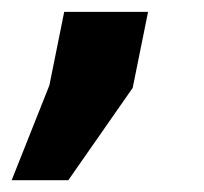

<svg xmlns="http://www.w3.org/2000/svg" viewBox="-67 -144 343 323"><path d="M156.2 3.9 47.9 159.2H-47.4L16.1 -0.5L41 -124H182.1Z"/></svg>

Font: Roboto-BlackItalic
Style: Italic
Weight: 900
Italic angle: -12°
Designer: Google
Version: Version 1.100141; 2013